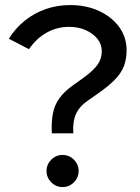

<svg xmlns="http://www.w3.org/2000/svg" viewBox="-20 -731 554 758"><path d="M184.5 -204.6Q182.5 -250.9 189 -283.8Q195.6 -316.7 214.1 -342.6Q232.7 -368.5 264.4 -391.5L311.3 -425.2Q350 -453.4 365.9 -476.7Q381.8 -500.1 381.8 -528.8Q381.8 -556.5 364.5 -577.9Q347.2 -599.2 318.3 -612.1Q289.3 -625 252.4 -625Q205.2 -625 164 -602Q122.9 -579 94.5 -536.7L15 -578Q41 -620.1 78.3 -649.8Q115.5 -679.6 160.9 -695.3Q206.3 -711 257 -711Q320.7 -711 371.1 -687.6Q421.5 -664.2 450.7 -624.1Q479.8 -583.9 479.8 -532.4Q479.8 -497.5 469.1 -469.6Q458.3 -441.6 432.2 -415.2Q406.1 -388.8 360.2 -357.2L328.8 -335.2Q294.2 -312 280.2 -281.4Q266.3 -250.8 269.4 -204.6ZM227.1 7.5Q201.1 7.5 182.4 -11.2Q163.7 -29.9 163.7 -55.9Q163.7 -81.9 182.4 -100.6Q201.1 -119.3 227.1 -119.3Q253.1 -119.3 271.8 -100.6Q290.4 -81.9 290.4 -55.9Q290.4 -29.9 271.8 -11.2Q253.1 7.5 227.1 7.5Z"/></svg>

Font: Red Hat Display VF
Style: Regular
Weight: 300
Designer: Pentagram, MCKL
Foundry: Pentagram, MCKL
Version: Version 1.023